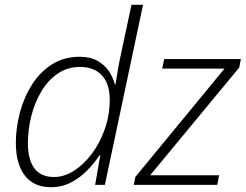

<svg xmlns="http://www.w3.org/2000/svg" viewBox="-20 -780 1039 810"><path d="M195.3 9.8Q122.6 9.8 84.7 -39.6Q46.9 -88.9 46.9 -176.3Q46.9 -241.7 64.2 -306.2Q81.5 -370.6 115.5 -423.8Q149.4 -477.1 199.7 -508.8Q250 -540.5 316.4 -540.5Q361.3 -540.5 391.6 -523.2Q421.9 -505.9 439.7 -479.2Q457.5 -452.6 464.4 -424.3H467.3Q477.1 -492.2 491.7 -558.6L534.7 -759.8H583.5L422.4 0H381.3L403.3 -125.5H400.4Q378.4 -92.3 348.1 -61.3Q317.9 -30.3 279.5 -10.3Q241.2 9.8 195.3 9.8ZM208 -33.2Q250 -33.2 291.5 -59.3Q333 -85.4 367.2 -130.9Q401.4 -176.3 422.1 -235.4Q442.9 -294.4 442.9 -360.4Q442.9 -427.2 409.7 -462.4Q376.5 -497.6 317.9 -497.6Q264.6 -497.6 223.6 -469.5Q182.6 -441.4 154.5 -394.5Q126.5 -347.7 112.1 -290.5Q97.7 -233.4 97.7 -175.8Q97.7 -106.9 125 -70.1Q152.3 -33.2 208 -33.2ZM544.4 0 550.8 -33.2 927.2 -490.7H664.1L672.9 -530.8H996.1L989.3 -495.1L613.3 -40.5H904.3L896.5 0Z"/></svg>

Font: Open Sans Light
Style: Italic
Weight: 300
Italic angle: -12°
Designer: Monotype Design Team
Foundry: Monotype Imaging Inc.
Version: Version 3.003; ttfautohint (v1.8.4)